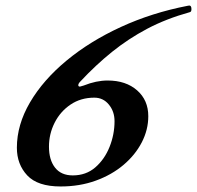

<svg xmlns="http://www.w3.org/2000/svg" viewBox="-20 -659 712 694"><path d="M199 15Q116 15 78.5 -25Q41 -65 41 -125Q41 -208 88.5 -289Q136 -370 220.5 -440Q305 -510 417 -561.5Q529 -613 658 -638Q661 -639 664 -639Q672 -639 672 -626Q672 -616 666 -615Q580 -591 512 -555Q444 -519 385 -471.5Q326 -424 270 -364Q263 -357 263 -351Q263 -346 269 -346Q270 -346 274.5 -347.5Q279 -349 283 -350Q328 -368 369 -368Q435 -368 475.5 -332.5Q516 -297 516 -239Q516 -190 492.5 -144.5Q469 -99 426.5 -63Q384 -27 326 -6Q268 15 199 15ZM243 -25Q291 -25 324.5 -54Q358 -83 376 -128Q394 -173 394 -221Q394 -256 373.5 -281Q353 -306 321 -306Q272 -306 235 -281Q198 -256 177.5 -215.5Q157 -175 157 -129Q157 -81 179 -53Q201 -25 243 -25Z"/></svg>

Font: Junicode SmExp
Style: Bold Italic
Weight: 700
Width: 6
Italic angle: -11°
Designer: Peter S. Baker
Version: Version 2.205; ttfautohint (v1.8.4)